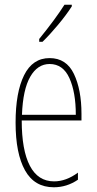

<svg xmlns="http://www.w3.org/2000/svg" viewBox="-20 -783 409 813"><path d="M325 -301V-273H72Q72 -147 106.5 -81Q141 -15 209 -15Q260 -15 310 -52V-22Q263 10 208 10Q126 10 86 -61.5Q46 -133 46 -264Q46 -392 82 -464.5Q118 -537 190 -537Q261 -537 293 -470Q325 -403 325 -301ZM73 -297H301Q301 -392 274 -452Q247 -512 190 -512Q139 -512 108 -458Q77 -404 73 -297ZM284 -756Q261 -720 225.5 -677.5Q190 -635 160 -606H146V-618Q215 -703 253 -763H284Z"/></svg>

Font: Noto Sans Display Thin Cond
Style: Regular
Weight: 250
Width: 3
Designer: Monotype Design team
Foundry: Monotype Imaging Inc.
Version: Version 1.000